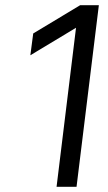

<svg xmlns="http://www.w3.org/2000/svg" viewBox="-20 -720 418 740"><path d="M273 -613 97 -507 108 -591 289 -700H361L275 0H198Z"/></svg>

Font: Haskoy
Style: Italic
Weight: 400
Designer: Ertekin Erdin
Foundry: Ertekin Erdin
Version: Version 2.000; ttfautohint (v1.8.4.7-5d5b)